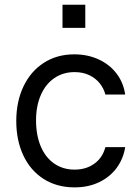

<svg xmlns="http://www.w3.org/2000/svg" viewBox="-20 -783 594 814"><path d="M49 -269.9Q49 -352.3 79.5 -416.5Q110.1 -480.8 165.8 -516.7Q221.6 -552.6 294.7 -552.6Q351.6 -552.6 398.1 -531.2Q444.6 -509.9 474.1 -471.2Q503.6 -432.5 510.7 -382.1H426.8Q420.1 -408 402.9 -429.7Q385.7 -451.3 358.5 -464.3Q331.3 -477.3 296.2 -477.3Q247.5 -477.3 210.4 -451.9Q173.3 -426.5 153.1 -380.1Q132.8 -333.8 132.8 -272.7Q132.8 -209.9 152.7 -162.6Q172.6 -115.4 209.7 -89.7Q246.8 -63.9 296.2 -63.9Q345.2 -63.9 380 -89.1Q414.8 -114.3 426.8 -159.1H510.7Q503.2 -110.4 475 -71.7Q446.7 -33 400.7 -10.8Q354.8 11.4 296.2 11.4Q220.9 11.4 164.8 -24.5Q108.7 -60.4 78.8 -124.3Q49 -188.2 49 -269.9ZM341.6 -664.8H245V-762.8H341.6Z"/></svg>

Font: Riot Sans
Style: Regular
Weight: 400
Designer: Rasmus Andersson
Foundry: rsms
Version: Version 4.001